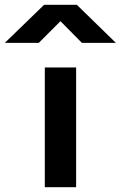

<svg xmlns="http://www.w3.org/2000/svg" viewBox="-128 -777 501 797"><path d="M58 -497H188V0H58ZM191 -757 353 -599H212L123 -689L33 -599H-108L55 -757Z"/></svg>

Font: Syne Modified
Style: Bold
Weight: 700
Designer: Lucas Descroix
Foundry: Bonjour Monde
Version: Version 2.200